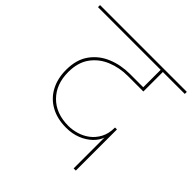

<svg xmlns="http://www.w3.org/2000/svg" viewBox="-226 -899 1059 1059"><g transform="rotate(45 303.5 -370.0)"><path d="M516 0H499V-250L501 -246Q491 -213 463.5 -186.5Q436 -160 397 -144.5Q358 -129 311 -129Q241 -129 190 -157.5Q139 -186 112 -237Q85 -288 85 -355Q85 -435 122 -486.5Q159 -538 219.5 -563Q280 -588 350 -588H454V-732H471V-572H350Q284 -572 227.5 -548.5Q171 -525 136.5 -477Q102 -429 102 -355Q102 -260 159 -202.5Q216 -145 313 -145Q343 -145 376 -154.5Q409 -164 437 -185Q465 -206 483 -239.5Q501 -273 501 -321H516ZM642 -724H-35V-740H642Z"/></g></svg>

Font: Poppins Devanagari Thin
Style: Regular
Weight: 100
Designer: Ninad Kale (Devanagari), Jonny Pinhorn (Latin)
Foundry: Indian Type Foundry
Version: 4.005